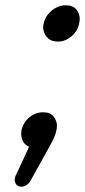

<svg xmlns="http://www.w3.org/2000/svg" viewBox="-20 -555 321 725"><path d="M199 -398Q171 -398 157 -415Q143 -432 143 -451Q143 -459 145 -467Q152 -496 176 -515.5Q200 -535 228 -535Q256 -535 268.5 -519Q281 -503 281 -485Q281 -477 279 -467Q273 -437 249.5 -417.5Q226 -398 199 -398ZM38 111 90 -1Q73 -8 66.5 -22Q60 -36 60 -49Q60 -56 61 -63Q68 -93 91 -112Q114 -131 143 -131Q171 -131 183 -114.5Q195 -98 195 -81Q195 -72 193 -63Q190 -48 183.5 -34Q177 -20 161 9L95 128Q88 140 76.5 146Q65 152 53 149Q42 146 37.5 135Q33 124 38 111Z"/></svg>

Font: Sepalumica Med
Style: Italic
Weight: 500
Italic angle: -12°
Designer: Julieta Ulanovsky
Foundry: Julieta Ulanovsky
Version: Version 7.200